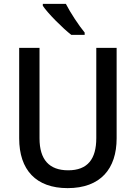

<svg xmlns="http://www.w3.org/2000/svg" viewBox="-20 -961 702 991"><path d="M320 -941H201V-931C227 -892 304 -815 348 -781H417V-793C387 -829 343 -896 320 -941ZM582 -247V-714H477V-248C477 -141 433 -82 332 -82C234 -82 184 -137 184 -247V-714H79V-247C79 -84 166 10 329 10C499 10 582 -90 582 -247Z"/></svg>

Font: Noto Sans Khmer UI SemiCondensed Medium
Style: Regular
Weight: 500
Width: 4
Designer: Danh Hong and the Monotype Design Team
Foundry: Monotype Imaging Inc.
Version: Version 2.002